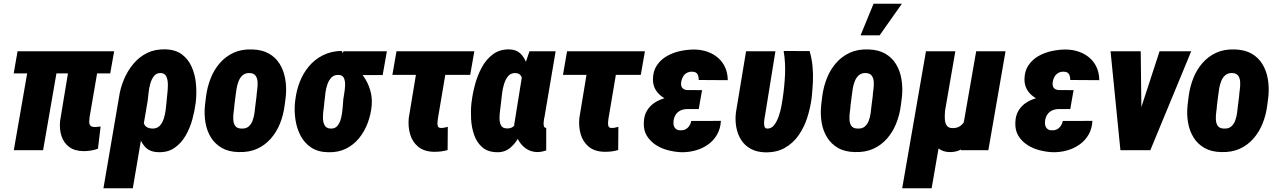

<svg xmlns="http://www.w3.org/2000/svg" viewBox="-20 -802 6820 1025"><path d="M589.4 -528.3 568.4 -410.2H53.2L73.7 -528.3ZM301.8 -528.3 210 0H53.7L145.5 -528.3ZM362.3 -528.3H518.6L458 -175.3Q456.5 -162.6 456.3 -151.4Q456.1 -140.1 461.4 -132.8Q466.8 -125.5 481.9 -124Q491.2 -123.5 499.5 -124.8Q507.8 -126 517.1 -126.5L502.9 -7.8Q484.9 -1.5 465.6 1.7Q446.3 4.9 426.3 4.9Q378.9 4.4 349.6 -17.3Q320.3 -39.1 308.3 -75.4Q296.4 -111.8 300.8 -156.2Z M532.2 203.1 615.2 -282.2Q622.1 -331.1 641.4 -377.2Q660.6 -423.3 691.7 -460.7Q722.7 -498 765.1 -519Q807.6 -540 862.8 -538.6Q917.5 -537.1 951.7 -511.2Q985.8 -485.4 1003.7 -444.3Q1021.5 -403.3 1025.9 -356Q1030.3 -308.6 1025.9 -264.2L1024.9 -253.9Q1019.5 -212.4 1007.1 -165.8Q994.6 -119.1 971.2 -78.4Q947.8 -37.6 911.4 -12.5Q875 12.7 823.2 10.3Q777.8 8.8 753.2 -19.3Q728.5 -47.4 718.5 -89.1Q708.5 -130.9 706.3 -174.1Q704.1 -217.3 702.6 -249Q710.4 -246.1 717.8 -243.4Q725.1 -240.7 732.9 -238.5Q740.7 -236.3 748.5 -234.4Q742.7 -210.4 741.5 -183.6Q740.2 -156.7 751.2 -136.7Q762.2 -116.7 793 -115.7Q817.9 -115.2 832.3 -130.1Q846.7 -145 854 -167.7Q861.3 -190.4 864.3 -213.6Q867.2 -236.8 868.7 -253.9L869.6 -264.2Q870.1 -274.4 873 -298.6Q876 -322.8 876.2 -348.4Q876.5 -374 868.4 -392.6Q860.4 -411.1 838.9 -412.1Q815.9 -413.1 802.5 -396.5Q789.1 -379.9 782.2 -355Q775.4 -330.1 772.9 -305.2Q770.5 -280.3 768.6 -265.6L689 203.1Z M1074.2 -239.3 1080.1 -288.1Q1086.9 -339.4 1105 -384.8Q1123 -430.2 1153.6 -465.3Q1184.1 -500.5 1226.8 -520.3Q1269.5 -540 1326.2 -538.1Q1379.4 -536.6 1415.8 -515.9Q1452.1 -495.1 1473.6 -460Q1495.1 -424.8 1502.7 -380.6Q1510.3 -336.4 1505.9 -288.6L1499.5 -238.8Q1493.2 -188.5 1474.9 -142.8Q1456.5 -97.2 1426 -62.3Q1395.5 -27.3 1352.8 -7.8Q1310.1 11.7 1253.9 9.8Q1200.7 8.8 1164.3 -12.2Q1127.9 -33.2 1106.2 -68.1Q1084.5 -103 1076.9 -147.2Q1069.3 -191.4 1074.2 -239.3ZM1237.3 -288.6 1231 -238.8Q1230.5 -225.1 1227.5 -205.1Q1224.6 -185.1 1225.3 -164.8Q1226.1 -144.5 1234.9 -130.9Q1243.7 -117.2 1265.6 -115.7Q1291.5 -113.8 1306.2 -125.7Q1320.8 -137.7 1328.1 -157Q1335.4 -176.3 1338.4 -198Q1341.3 -219.7 1343.3 -239.3L1349.6 -289.1Q1350.1 -302.2 1353 -322.3Q1356 -342.3 1355.2 -362.3Q1354.5 -382.3 1345.5 -396.5Q1336.4 -410.6 1314 -412.1Q1290.5 -413.1 1276.1 -400.9Q1261.7 -388.7 1253.9 -368.9Q1246.1 -349.1 1242.7 -327.6Q1239.3 -306.2 1237.3 -288.6Z M1554.7 -255.4 1556.2 -265.6Q1562 -317.9 1580.3 -364.7Q1598.6 -411.6 1629.4 -448.2Q1660.2 -484.9 1703.6 -506.8Q1747.1 -528.8 1803.2 -530.3Q1815.9 -513.2 1823 -496.8Q1830.1 -480.5 1839.8 -466.1Q1849.6 -451.7 1868.7 -441.9Q1900.4 -424.3 1922.4 -392.3Q1944.3 -360.4 1955.6 -323Q1966.8 -285.6 1964.8 -250.5L1964.4 -239.7Q1960 -190.9 1943.1 -145.8Q1926.3 -100.6 1897.2 -64.7Q1868.2 -28.8 1826.9 -8.3Q1785.6 12.2 1732.4 10.7Q1677.7 9.8 1641.6 -14.2Q1605.5 -38.1 1585 -76.9Q1564.5 -115.7 1557.4 -162.4Q1550.3 -209 1554.7 -255.4ZM1712.9 -266.1 1711.4 -255.9Q1710.9 -242.7 1707.5 -220Q1704.1 -197.3 1704.1 -173.6Q1704.1 -149.9 1712.9 -133.3Q1721.7 -116.7 1744.6 -115.7Q1768.6 -114.3 1781.7 -130.6Q1794.9 -147 1800.8 -171.6Q1806.6 -196.3 1808.6 -220.5Q1810.5 -244.6 1812 -259.8L1812.5 -270Q1813.5 -280.3 1817.4 -301.5Q1821.3 -322.8 1822.3 -345.5Q1823.2 -368.2 1816.4 -384.5Q1809.6 -400.9 1788.6 -401.9Q1764.6 -403.3 1750.2 -388.9Q1735.8 -374.5 1728 -352.3Q1720.2 -330.1 1717.3 -306.4Q1714.4 -282.7 1712.9 -266.1ZM2045.4 -528.3 2022.9 -401.4H1790.5L1813 -528.3Z M2512.2 -528.3 2490.2 -402.3H2074.7L2096.7 -528.3ZM2221.2 -528.3H2378.4L2317.9 -169.9Q2316.9 -162.6 2315.7 -150.9Q2314.5 -139.2 2317.1 -129.6Q2319.8 -120.1 2331.1 -119.1Q2341.3 -118.2 2351.3 -120.4Q2361.3 -122.6 2370.6 -125L2369.6 -1Q2351.1 4.4 2332.3 6.6Q2313.5 8.8 2293.9 8.3Q2243.2 6.8 2212.4 -18.8Q2181.6 -44.4 2169.7 -84.7Q2157.7 -125 2162.1 -171.4Z M2496.6 -250 2498 -259.8Q2502.9 -301.8 2515.9 -350.3Q2528.8 -398.9 2552.2 -442.4Q2575.7 -485.8 2612.5 -512.9Q2649.4 -540 2701.7 -538.1Q2737.8 -536.6 2759 -515.6Q2780.3 -494.6 2791.5 -461.9Q2802.7 -429.2 2806.4 -392.1Q2810.1 -355 2809.6 -320.6Q2809.1 -286.1 2808.1 -262.7L2807.1 -250.5Q2801.3 -217.3 2789.6 -172.6Q2777.8 -127.9 2758.1 -85.7Q2738.3 -43.5 2707.5 -15.9Q2676.8 11.7 2632.8 10.7Q2582.5 9.3 2553.5 -16.8Q2524.4 -43 2510.7 -83Q2497.1 -123 2494.9 -167.5Q2492.7 -211.9 2496.6 -250ZM2655.3 -259.8 2654.3 -250Q2653.3 -237.8 2650.1 -216.3Q2647 -194.8 2646.7 -172.4Q2646.5 -149.9 2654.3 -133.5Q2662.1 -117.2 2683.6 -116.7Q2706.5 -114.7 2720.7 -126.7Q2734.9 -138.7 2742.9 -157.5Q2751 -176.3 2754.9 -197.5Q2758.8 -218.8 2760.7 -235.8L2765.1 -274.9Q2766.6 -287.1 2769.5 -309.3Q2772.5 -331.5 2771.7 -355Q2771 -378.4 2762.5 -394.8Q2753.9 -411.1 2731.9 -412.1Q2707 -412.6 2692.9 -395.8Q2678.7 -378.9 2670.9 -353.3Q2663.1 -327.6 2660.2 -301.8Q2657.2 -275.9 2655.3 -259.8ZM2806.6 -528.3H2946.3L2887.2 -179.7Q2885.7 -175.8 2884.3 -166.5Q2882.8 -157.2 2882.1 -146.2Q2881.3 -135.3 2884 -127.7Q2886.7 -120.1 2894 -119.1Q2895 -119.1 2895.3 -119.4Q2895.5 -119.6 2896 -120.1V1Q2883.3 5.4 2871.3 7.6Q2859.4 9.8 2846.7 9.8Q2818.4 8.8 2796.1 -3.9Q2773.9 -16.6 2758.3 -37.6Q2742.7 -58.6 2733.9 -84.2Q2725.1 -109.9 2725.1 -136.2L2771.5 -424.3Z M3422.9 -528.3 3400.9 -402.3H2985.4L3007.3 -528.3ZM3131.8 -528.3H3289.1L3228.5 -169.9Q3227.5 -162.6 3226.3 -150.9Q3225.1 -139.2 3227.8 -129.6Q3230.5 -120.1 3241.7 -119.1Q3252 -118.2 3262 -120.4Q3272 -122.6 3281.2 -125L3280.3 -1Q3261.7 4.4 3242.9 6.6Q3224.1 8.8 3204.6 8.3Q3153.8 6.8 3123 -18.8Q3092.3 -44.4 3080.3 -84.7Q3068.4 -125 3072.8 -171.4Z M3603 -287.6 3721.7 -287.1 3710.4 -219.7H3647Q3628.4 -219.2 3613.5 -212.4Q3598.6 -205.6 3589.1 -192.4Q3579.6 -179.2 3576.2 -160.6Q3574.7 -149.4 3575.4 -139.6Q3576.2 -129.9 3580.6 -122.6Q3585 -115.2 3592.8 -110.6Q3600.6 -106 3612.8 -106.4Q3628.9 -106 3640.6 -112.3Q3652.3 -118.7 3659.9 -130.1Q3667.5 -141.6 3670.4 -156.2L3828.6 -156.7Q3826.2 -114.7 3807.9 -83Q3789.6 -51.3 3759.8 -30.3Q3730 -9.3 3693.4 1Q3656.7 11.2 3617.7 10.7Q3583 9.3 3547.1 0.2Q3511.2 -8.8 3481.4 -28.1Q3451.7 -47.4 3433.6 -76.4Q3415.5 -105.5 3417 -146Q3417.5 -184.1 3433.8 -211.2Q3450.2 -238.3 3476.8 -255.1Q3503.4 -272 3536.4 -279.8Q3569.3 -287.6 3603 -287.6ZM3715.8 -252 3615.2 -252.4Q3588.4 -253.4 3561.8 -262Q3535.2 -270.5 3513.2 -286.6Q3491.2 -302.7 3478.3 -325.9Q3465.3 -349.1 3465.8 -379.9Q3466.3 -422.9 3487.1 -453.6Q3507.8 -484.4 3541.3 -503.2Q3574.7 -522 3614 -530Q3653.3 -538.1 3689.9 -537.6Q3727.1 -536.6 3758.5 -525.1Q3790 -513.7 3814 -492.7Q3837.9 -471.7 3851.3 -441.9Q3864.7 -412.1 3865.2 -374L3710.4 -375Q3710 -388.2 3707 -398.2Q3704.1 -408.2 3696 -413.8Q3688 -419.4 3672.9 -419.4Q3656.7 -418.9 3645 -411.9Q3633.3 -404.8 3626.2 -392.3Q3619.1 -379.9 3616.7 -365.2Q3615.2 -356 3616.2 -347.9Q3617.2 -339.8 3621.3 -334.2Q3625.5 -328.6 3632.1 -325.2Q3638.7 -321.8 3648.4 -321.3L3728 -320.8Z M3962.9 -528.3H4119.6L4066.4 -199.2Q4066.4 -196.3 4063.7 -183.6Q4061 -170.9 4059.6 -155.8Q4058.1 -140.6 4060.5 -129.2Q4063 -117.7 4072.8 -115.7Q4096.7 -113.8 4112.1 -133.3Q4127.4 -152.8 4137.2 -181.2Q4147 -209.5 4151.9 -236.8Q4156.7 -264.2 4158.7 -278.8Q4168 -340.3 4170.9 -404.3Q4173.8 -468.3 4163.6 -529.8L4302.2 -529.3Q4314 -488.8 4317.9 -446.5Q4321.8 -404.3 4319.6 -362.3Q4317.4 -320.3 4313 -278.8Q4306.2 -226.1 4289.6 -174.1Q4272.9 -122.1 4243.4 -79.8Q4213.9 -37.6 4169.7 -12.5Q4125.5 12.7 4063.5 11.2Q4019 9.8 3987.3 -7.8Q3955.6 -25.4 3936.8 -54.9Q3918 -84.5 3910.9 -122.1Q3903.8 -159.7 3908.7 -201.2Z M4363.8 -239.3 4369.6 -288.1Q4376.5 -339.4 4394.5 -384.8Q4412.6 -430.2 4443.1 -465.3Q4473.6 -500.5 4516.4 -520.3Q4559.1 -540 4615.7 -538.1Q4668.9 -536.6 4705.3 -515.9Q4741.7 -495.1 4763.2 -460Q4784.7 -424.8 4792.2 -380.6Q4799.8 -336.4 4795.4 -288.6L4789.1 -238.8Q4782.7 -188.5 4764.4 -142.8Q4746.1 -97.2 4715.6 -62.3Q4685.1 -27.3 4642.3 -7.8Q4599.6 11.7 4543.5 9.8Q4490.2 8.8 4453.9 -12.2Q4417.5 -33.2 4395.8 -68.1Q4374 -103 4366.5 -147.2Q4358.9 -191.4 4363.8 -239.3ZM4526.9 -288.6 4520.5 -238.8Q4520 -225.1 4517.1 -205.1Q4514.2 -185.1 4514.9 -164.8Q4515.6 -144.5 4524.4 -130.9Q4533.2 -117.2 4555.2 -115.7Q4581.1 -113.8 4595.7 -125.7Q4610.4 -137.7 4617.7 -157Q4625 -176.3 4627.9 -198Q4630.9 -219.7 4632.8 -239.3L4639.2 -289.1Q4639.6 -302.2 4642.6 -322.3Q4645.5 -342.3 4644.8 -362.3Q4644 -382.3 4635 -396.5Q4626 -410.6 4603.5 -412.1Q4580.1 -413.1 4565.7 -400.9Q4551.3 -388.7 4543.5 -368.9Q4535.6 -349.1 4532.2 -327.6Q4528.8 -306.2 4526.9 -288.6ZM4574.2 -613.3 4643.6 -782.2H4794.9L4675.8 -613.3Z M5191.4 -528.3H5348.1L5256.3 0H5109.9L5122.1 -131.3ZM5157.7 -245.6 5215.3 -247.6Q5212.9 -211.9 5203.9 -167.5Q5194.8 -123 5175.8 -81.8Q5156.7 -40.5 5125.5 -14.6Q5094.2 11.2 5046.9 9.8Q5015.6 8.8 4992.9 -7.8Q4970.2 -24.4 4956.8 -50.8Q4943.4 -77.1 4940.9 -106.9L4949.7 -225.6H5026.4Q5025.4 -212.9 5024.2 -195.1Q5022.9 -177.2 5024.7 -159.7Q5026.4 -142.1 5035.4 -130.4Q5044.4 -118.7 5063.5 -118.2Q5089.4 -117.2 5106.2 -129.4Q5123 -141.6 5133.3 -161.4Q5143.6 -181.2 5148.9 -203.6Q5154.3 -226.1 5157.7 -245.6ZM4923.3 -528.3H5080.1L4953.6 203.1H4796.4Z M5586.4 -287.6 5705.1 -287.1 5693.8 -219.7H5630.4Q5611.8 -219.2 5596.9 -212.4Q5582 -205.6 5572.5 -192.4Q5563 -179.2 5559.6 -160.6Q5558.1 -149.4 5558.8 -139.6Q5559.6 -129.9 5564 -122.6Q5568.4 -115.2 5576.2 -110.6Q5584 -106 5596.2 -106.4Q5612.3 -106 5624 -112.3Q5635.7 -118.7 5643.3 -130.1Q5650.9 -141.6 5653.8 -156.2L5812 -156.7Q5809.6 -114.7 5791.3 -83Q5772.9 -51.3 5743.2 -30.3Q5713.4 -9.3 5676.8 1Q5640.1 11.2 5601.1 10.7Q5566.4 9.3 5530.5 0.2Q5494.6 -8.8 5464.8 -28.1Q5435.1 -47.4 5417 -76.4Q5398.9 -105.5 5400.4 -146Q5400.9 -184.1 5417.2 -211.2Q5433.6 -238.3 5460.2 -255.1Q5486.8 -272 5519.8 -279.8Q5552.7 -287.6 5586.4 -287.6ZM5699.2 -252 5598.6 -252.4Q5571.8 -253.4 5545.2 -262Q5518.6 -270.5 5496.6 -286.6Q5474.6 -302.7 5461.7 -325.9Q5448.7 -349.1 5449.2 -379.9Q5449.7 -422.9 5470.5 -453.6Q5491.2 -484.4 5524.7 -503.2Q5558.1 -522 5597.4 -530Q5636.7 -538.1 5673.3 -537.6Q5710.4 -536.6 5741.9 -525.1Q5773.4 -513.7 5797.4 -492.7Q5821.3 -471.7 5834.7 -441.9Q5848.1 -412.1 5848.6 -374L5693.8 -375Q5693.4 -388.2 5690.4 -398.2Q5687.5 -408.2 5679.4 -413.8Q5671.4 -419.4 5656.2 -419.4Q5640.1 -418.9 5628.4 -411.9Q5616.7 -404.8 5609.6 -392.3Q5602.5 -379.9 5600.1 -365.2Q5598.6 -356 5599.6 -347.9Q5600.6 -339.8 5604.7 -334.2Q5608.9 -328.6 5615.5 -325.2Q5622.1 -321.8 5631.8 -321.3L5711.4 -320.8Z M6036.6 -118.2 6170.4 -528.3H6339.4L6121.1 0H6022.5ZM6069.8 -528.3 6074.7 -104 6056.2 0H5961.4L5908.7 -528.3Z M6319.8 -239.3 6325.7 -288.1Q6332.5 -339.4 6350.6 -384.8Q6368.7 -430.2 6399.2 -465.3Q6429.7 -500.5 6472.4 -520.3Q6515.1 -540 6571.8 -538.1Q6625 -536.6 6661.4 -515.9Q6697.8 -495.1 6719.2 -460Q6740.7 -424.8 6748.3 -380.6Q6755.9 -336.4 6751.5 -288.6L6745.1 -238.8Q6738.8 -188.5 6720.5 -142.8Q6702.1 -97.2 6671.6 -62.3Q6641.1 -27.3 6598.4 -7.8Q6555.7 11.7 6499.5 9.8Q6446.3 8.8 6409.9 -12.2Q6373.5 -33.2 6351.8 -68.1Q6330.1 -103 6322.5 -147.2Q6314.9 -191.4 6319.8 -239.3ZM6482.9 -288.6 6476.6 -238.8Q6476.1 -225.1 6473.1 -205.1Q6470.2 -185.1 6470.9 -164.8Q6471.7 -144.5 6480.5 -130.9Q6489.3 -117.2 6511.2 -115.7Q6537.1 -113.8 6551.8 -125.7Q6566.4 -137.7 6573.7 -157Q6581.1 -176.3 6584 -198Q6586.9 -219.7 6588.9 -239.3L6595.2 -289.1Q6595.7 -302.2 6598.6 -322.3Q6601.6 -342.3 6600.8 -362.3Q6600.1 -382.3 6591.1 -396.5Q6582 -410.6 6559.6 -412.1Q6536.1 -413.1 6521.7 -400.9Q6507.3 -388.7 6499.5 -368.9Q6491.7 -349.1 6488.3 -327.6Q6484.9 -306.2 6482.9 -288.6Z"/></svg>

Font: Roboto Condensed Black
Style: Italic
Weight: 900
Italic angle: -12°
Designer: Christian Robertson
Foundry: Google
Version: Version 3.008; 2023